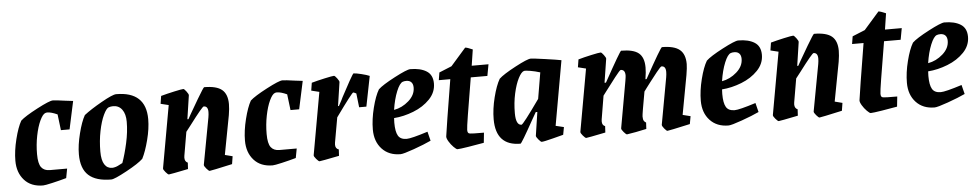

<svg xmlns="http://www.w3.org/2000/svg" viewBox="-36 -816 5515 1083"><g transform="rotate(-5 2721.5 -274.5)"><path d="M154 -170Q154 -116 170 -95Q186 -74 218 -74H316L306 -21Q267 -10 225.5 -0.5Q184 9 173 9Q105 9 67 -33.5Q29 -76 29 -143Q29 -199 45.5 -265Q62 -331 82 -366Q107 -389 178.5 -426.5Q250 -464 269 -464Q285 -464 341 -456L383 -451L349 -293H300L289 -383Q254 -399 232 -399Q227 -399 221 -397Q206 -392 190 -358Q174 -324 164 -273.5Q154 -223 154 -170Z M389 -148Q389 -200 405.5 -265.5Q422 -331 442 -366Q479 -395 543.5 -431.5Q608 -468 628 -468Q796 -468 796 -312Q796 -259 779.5 -195Q763 -131 743 -92Q717 -67 647 -29Q577 9 559 9Q473 9 431 -29Q389 -67 389 -148ZM584 -58Q597 -60 629 -78Q646 -125 660 -188Q674 -251 674 -308Q674 -352 655.5 -377Q637 -402 605 -402Q592 -402 580 -398Q566 -393 549.5 -358Q533 -323 522 -268.5Q511 -214 511 -153Q511 -104 526.5 -80Q542 -56 570 -56Q576 -56 584 -58Z M1209 -73 1252 -62 1245 -18Q1123 9 1116 9Q1111 9 1098 -6Q1085 -21 1086 -28L1135 -292Q1138 -309 1138 -323Q1138 -356 1114 -356Q1106 -356 1032 -258Q1022 -246 1004 -222L981 -88Q980 -84 980 -77Q980 -55 997 -48L995 -12Q892 9 885 9Q880 9 867 -6Q854 -21 855 -28L918 -381L873 -392L880 -436Q912 -445 955.5 -454.5Q999 -464 1008 -464Q1013 -464 1025 -448Q1037 -432 1036 -426L1016 -292H1022L1037 -319Q1047 -337 1084.5 -400.5Q1122 -464 1126 -464Q1196 -464 1226.5 -438.5Q1257 -413 1257 -357Q1257 -331 1251 -295Z M1454 -170Q1454 -116 1470 -95Q1486 -74 1518 -74H1616L1606 -21Q1567 -10 1525.5 -0.5Q1484 9 1473 9Q1405 9 1367 -33.5Q1329 -76 1329 -143Q1329 -199 1345.5 -265Q1362 -331 1382 -366Q1407 -389 1478.5 -426.5Q1550 -464 1569 -464Q1585 -464 1641 -456L1683 -451L1649 -293H1600L1589 -383Q1554 -399 1532 -399Q1527 -399 1521 -397Q1506 -392 1490 -358Q1474 -324 1464 -273.5Q1454 -223 1454 -170Z M2062 -446 2028 -275H1987L1978 -354Q1964 -361 1961 -361Q1954 -361 1859 -229L1834 -88Q1833 -83 1833 -76Q1833 -54 1852 -48L1850 -12Q1745 9 1738 9Q1733 9 1720 -6Q1707 -21 1708 -28L1771 -381L1726 -392L1733 -436Q1765 -445 1808.5 -454.5Q1852 -464 1861 -464Q1866 -464 1878 -448Q1890 -432 1889 -426L1869 -292H1874Q1895 -330 1899 -340Q1923 -386 1946 -427Q1969 -468 1972 -468Q1985 -468 2015.5 -460.5Q2046 -453 2062 -446Z M2178 -197Q2177 -188 2177 -171Q2177 -120 2190.5 -97Q2204 -74 2239 -74Q2265 -74 2359 -104L2372 -52Q2334 -34 2273.5 -12.5Q2213 9 2197 9Q2131 9 2092 -33Q2053 -75 2053 -143Q2053 -200 2069.5 -265.5Q2086 -331 2107 -366Q2131 -389 2202.5 -426.5Q2274 -464 2293 -464Q2350 -464 2384.5 -442.5Q2419 -421 2419 -372Q2419 -322 2382 -283.5Q2345 -245 2289 -223Q2233 -201 2178 -197ZM2182 -243Q2228 -251 2265.5 -284Q2303 -317 2303 -359Q2303 -379 2293 -389.5Q2283 -400 2265 -400Q2253 -400 2245 -397Q2227 -391 2209 -347Q2191 -303 2182 -243Z M2462 -68Q2468 -115 2513 -388H2448L2455 -431L2526 -460L2612 -558Q2622 -558 2654 -544L2640 -453H2735L2723 -388H2629Q2605 -245 2594 -176.5Q2583 -108 2583 -94Q2583 -84 2586 -79Q2589 -74 2597 -73Q2604 -71 2676 -71L2670 -14Q2632 -7 2582 1Q2532 9 2519 9Q2513 9 2498 -6Q2483 -21 2472 -39.5Q2461 -58 2462 -68Z M3082 -74 3128 -63 3120 -20Q3116 -19 3062 -5Q3008 9 2996 9Q2991 9 2978 -6.5Q2965 -22 2966 -28L2986 -161H2977L2953 -119Q2882 9 2876 9Q2737 9 2737 -141Q2737 -199 2753.5 -264.5Q2770 -330 2791 -366Q2815 -389 2885.5 -426.5Q2956 -464 2975 -464Q2988 -464 3055.5 -454.5Q3123 -445 3147 -440ZM2997 -234 3022 -382Q2993 -391 2966 -395.5Q2939 -400 2931 -398Q2916 -394 2899 -361Q2882 -328 2870.5 -276Q2859 -224 2859 -165Q2859 -97 2891 -97Q2900 -97 2997 -234Z M3801 -73 3845 -62 3837 -18Q3715 9 3708 9Q3703 9 3690.5 -6Q3678 -21 3679 -28L3727 -292Q3730 -310 3730 -323Q3730 -356 3706 -356Q3701 -356 3676.5 -325.5Q3652 -295 3635.5 -273Q3619 -251 3612 -242L3598 -223Q3575 -97 3575 -84Q3575 -67 3579.5 -59.5Q3584 -52 3592 -48L3590 -12Q3564 -6 3529.5 0.5Q3495 7 3479 9Q3474 9 3461 -6Q3448 -21 3449 -28L3496 -292Q3500 -316 3500 -323Q3500 -356 3475 -356Q3470 -356 3440.5 -318Q3411 -280 3381 -240L3366 -220L3344 -88Q3343 -83 3343 -76Q3343 -54 3360 -48L3358 -12Q3255 9 3248 9Q3243 9 3230 -6Q3217 -21 3218 -28L3281 -381L3236 -392L3243 -436Q3274 -445 3317.5 -454.5Q3361 -464 3371 -464Q3376 -464 3388 -448Q3400 -432 3399 -426L3378 -292H3386Q3481 -464 3487 -464Q3556 -464 3586 -439.5Q3616 -415 3616 -358Q3616 -331 3610 -295Q3610 -293 3609 -292H3616Q3711 -464 3718 -464Q3787 -464 3818 -438.5Q3849 -413 3849 -357Q3849 -337 3842 -295Z M4035 -197Q4034 -188 4034 -171Q4034 -120 4047.5 -97Q4061 -74 4096 -74Q4122 -74 4216 -104L4229 -52Q4191 -34 4130.5 -12.5Q4070 9 4054 9Q3988 9 3949 -33Q3910 -75 3910 -143Q3910 -200 3926.5 -265.5Q3943 -331 3964 -366Q3988 -389 4059.5 -426.5Q4131 -464 4150 -464Q4207 -464 4241.5 -442.5Q4276 -421 4276 -372Q4276 -322 4239 -283.5Q4202 -245 4146 -223Q4090 -201 4035 -197ZM4039 -243Q4085 -251 4122.5 -284Q4160 -317 4160 -359Q4160 -379 4150 -389.5Q4140 -400 4122 -400Q4110 -400 4102 -397Q4084 -391 4066 -347Q4048 -303 4039 -243Z M4662 -73 4705 -62 4698 -18Q4576 9 4569 9Q4564 9 4551 -6Q4538 -21 4539 -28L4588 -292Q4591 -309 4591 -323Q4591 -356 4567 -356Q4559 -356 4485 -258Q4475 -246 4457 -222L4434 -88Q4433 -84 4433 -77Q4433 -55 4450 -48L4448 -12Q4345 9 4338 9Q4333 9 4320 -6Q4307 -21 4308 -28L4371 -381L4326 -392L4333 -436Q4365 -445 4408.5 -454.5Q4452 -464 4461 -464Q4466 -464 4478 -448Q4490 -432 4489 -426L4469 -292H4475L4490 -319Q4500 -337 4537.5 -400.5Q4575 -464 4579 -464Q4649 -464 4679.5 -438.5Q4710 -413 4710 -357Q4710 -331 4704 -295Z M4802 -68Q4808 -115 4853 -388H4788L4795 -431L4866 -460L4952 -558Q4962 -558 4994 -544L4980 -453H5075L5063 -388H4969Q4945 -245 4934 -176.5Q4923 -108 4923 -94Q4923 -84 4926 -79Q4929 -74 4937 -73Q4944 -71 5016 -71L5010 -14Q4972 -7 4922 1Q4872 9 4859 9Q4853 9 4838 -6Q4823 -21 4812 -39.5Q4801 -58 4802 -68Z M5202 -197Q5201 -188 5201 -171Q5201 -120 5214.5 -97Q5228 -74 5263 -74Q5289 -74 5383 -104L5396 -52Q5358 -34 5297.5 -12.5Q5237 9 5221 9Q5155 9 5116 -33Q5077 -75 5077 -143Q5077 -200 5093.5 -265.5Q5110 -331 5131 -366Q5155 -389 5226.5 -426.5Q5298 -464 5317 -464Q5374 -464 5408.5 -442.5Q5443 -421 5443 -372Q5443 -322 5406 -283.5Q5369 -245 5313 -223Q5257 -201 5202 -197ZM5206 -243Q5252 -251 5289.5 -284Q5327 -317 5327 -359Q5327 -379 5317 -389.5Q5307 -400 5289 -400Q5277 -400 5269 -397Q5251 -391 5233 -347Q5215 -303 5206 -243Z"/></g></svg>

Font: Grenze SemiBold
Style: Italic
Weight: 600
Italic angle: -10°
Designer: Renata Polastri
Foundry: Omnibus-Type
Version: Version 1.002; ttfautohint (v1.8)